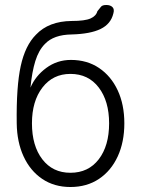

<svg xmlns="http://www.w3.org/2000/svg" viewBox="-20 -738 565 769"><path d="M262 11Q197 11 149 -21.5Q101 -54 74.5 -111.5Q48 -169 47 -244Q45 -391 63 -473.5Q81 -556 124 -599Q175 -653 267 -654Q320 -654 342.5 -664Q365 -674 370 -693Q379 -704 384.5 -711Q390 -718 406 -718Q422 -718 430.5 -709.5Q439 -701 434 -684Q424 -642 383 -622Q342 -602 267 -600Q195 -599 160 -562Q135 -537 121.5 -493.5Q108 -450 102 -387Q122 -434 165.5 -466Q209 -498 264 -498Q329 -498 377 -465.5Q425 -433 451.5 -376Q478 -319 478 -244Q478 -169 451.5 -111.5Q425 -54 376.5 -21.5Q328 11 262 11ZM262 -46Q334 -46 375.5 -100Q417 -154 417 -244Q417 -333 375.5 -387.5Q334 -442 262 -442Q192 -442 150 -387.5Q108 -333 108 -244Q108 -154 149.5 -100Q191 -46 262 -46Z"/></svg>

Font: Zen Maru Gothic
Style: Regular
Weight: 400
Designer: Yoshimichi Ohira
Foundry: Positype
Version: Version 1.002